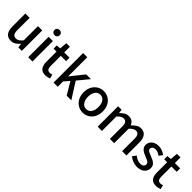

<svg xmlns="http://www.w3.org/2000/svg" viewBox="313 -2223 3663 3663"><g transform="rotate(45 2144.5 -391.5)"><path d="M249 14Q161 14 120 -42.5Q79 -99 79 -204V-551H195V-218Q195 -148 217 -117Q239 -86 287 -86Q325 -86 355 -105.5Q385 -125 419 -168V-551H535V0H440L431 -83H428Q391 -40 348 -13Q305 14 249 14Z M707 0V-551H822V0ZM765 -653Q733 -653 713 -672Q693 -691 693 -723Q693 -753 713 -772Q733 -791 765 -791Q797 -791 816.5 -772Q836 -753 836 -723Q836 -691 816.5 -672Q797 -653 765 -653Z M1180 14Q1088 14 1050.5 -39.5Q1013 -93 1013 -180V-458H933V-544L1019 -551L1032 -703H1128V-551H1271V-458H1128V-179Q1128 -130 1147 -104.5Q1166 -79 1209 -79Q1223 -79 1239 -83.5Q1255 -88 1267 -92L1288 -7Q1266 0 1238 7Q1210 14 1180 14Z M1391 0V-797H1504V-284H1508L1721 -551H1849L1663 -326L1870 0H1745L1596 -249L1504 -143V0Z M2187 14Q2118 14 2059 -20Q2000 -54 1963.5 -119Q1927 -184 1927 -275Q1927 -367 1963.5 -431.5Q2000 -496 2059 -530Q2118 -564 2187 -564Q2255 -564 2314 -530Q2373 -496 2409 -431.5Q2445 -367 2445 -275Q2445 -184 2409 -119Q2373 -54 2314 -20Q2255 14 2187 14ZM2187 -82Q2252 -82 2289.5 -134.5Q2327 -187 2327 -275Q2327 -362 2289.5 -415.5Q2252 -469 2187 -469Q2122 -469 2084 -415.5Q2046 -362 2046 -275Q2046 -187 2084 -134.5Q2122 -82 2187 -82Z M2581 0V-551H2675L2685 -473H2687Q2723 -511 2764.5 -537.5Q2806 -564 2858 -564Q2920 -564 2955.5 -537Q2991 -510 3009 -463Q3050 -507 3093 -535.5Q3136 -564 3188 -564Q3274 -564 3315.5 -507.5Q3357 -451 3357 -346V0H3241V-332Q3241 -403 3219 -433.5Q3197 -464 3150 -464Q3094 -464 3026 -390V0H2911V-332Q2911 -403 2888.5 -433.5Q2866 -464 2819 -464Q2763 -464 2696 -390V0Z M3649 14Q3592 14 3537 -8Q3482 -30 3442 -63L3497 -138Q3533 -109 3570.5 -91.5Q3608 -74 3652 -74Q3701 -74 3724.5 -95.5Q3748 -117 3748 -148Q3748 -173 3730.5 -190Q3713 -207 3685 -219.5Q3657 -232 3627 -243Q3591 -257 3555.5 -276.5Q3520 -296 3496.5 -326.5Q3473 -357 3473 -403Q3473 -472 3525.5 -518Q3578 -564 3669 -564Q3724 -564 3769.5 -544.5Q3815 -525 3847 -499L3794 -428Q3765 -449 3735 -462.5Q3705 -476 3672 -476Q3626 -476 3604 -456.5Q3582 -437 3582 -408Q3582 -385 3598 -370Q3614 -355 3640.5 -344Q3667 -333 3697 -321Q3735 -307 3772 -288Q3809 -269 3833.5 -238Q3858 -207 3858 -155Q3858 -109 3834 -70.5Q3810 -32 3763.5 -9Q3717 14 3649 14Z M4165 14Q4073 14 4035.5 -39.5Q3998 -93 3998 -180V-458H3918V-544L4004 -551L4017 -703H4113V-551H4256V-458H4113V-179Q4113 -130 4132 -104.5Q4151 -79 4194 -79Q4208 -79 4224 -83.5Q4240 -88 4252 -92L4273 -7Q4251 0 4223 7Q4195 14 4165 14Z"/></g></svg>

Font: Source Han Sans Medium
Style: Regular
Weight: 500
Designer: Ryoko NISHIZUKA Ë•øÂ°öÊ∂ºÂ≠ê (kana, bopomofo & ideographs); Paul D. Hunt (Latin, Greek & Cyrillic); Sandoll Communicatio
Foundry: Adobe
Version: Version 2.004;hotconv 1.0.118;makeotfexe 2.5.65603